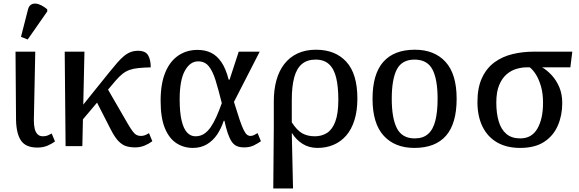

<svg xmlns="http://www.w3.org/2000/svg" viewBox="-20 -829 3283 1089"><path d="M192 8Q127 8 100 -30.5Q73 -69 71 -147L68 -536H180L172 -146Q172 -121 176.5 -100.5Q181 -80 192.5 -68Q204 -56 223 -56Q239 -56 250 -60.5Q261 -65 273 -72L292 -27Q277 -15 251 -3.5Q225 8 192 8ZM137 -605 99 -620 139 -776Q144 -795 156 -802.5Q168 -810 183.5 -808.5Q199 -807 216 -798Q233 -789 248 -776V-764Z M419 -115 422 -198 599 -418Q624 -449 644 -472Q664 -495 682.5 -510.5Q701 -526 720.5 -533.5Q740 -541 763 -541Q805 -541 820 -515.5Q835 -490 835 -447Q795 -446 765.5 -443Q736 -440 715 -432.5Q694 -425 675.5 -410.5Q657 -396 637 -373ZM352 0 347 -536H459L447 0ZM747 7Q718 7 695.5 0Q673 -7 652 -28.5Q631 -50 608 -95L513 -281L577 -348L706 -125Q722 -98 733 -83.5Q744 -69 754.5 -63.5Q765 -58 779 -58Q791 -58 802 -62Q813 -66 825 -74L844 -28Q824 -13 799.5 -3Q775 7 747 7Z M1074 10Q1022 10 980.5 -17Q939 -44 915 -102.5Q891 -161 891 -257Q891 -354 917.5 -418Q944 -482 991.5 -514Q1039 -546 1100 -546Q1143 -546 1176.5 -530Q1210 -514 1235.5 -477Q1261 -440 1277 -377H1282L1334 -536H1453L1307 -251Q1326 -189 1339 -150.5Q1352 -112 1362 -92Q1372 -72 1381 -65Q1390 -58 1401 -58Q1411 -58 1421 -63Q1431 -68 1441 -74L1460 -28Q1443 -16 1420 -4.5Q1397 7 1365 7Q1340 7 1323 -0.5Q1306 -8 1294 -26Q1282 -44 1272 -73Q1262 -102 1253 -144H1249Q1235 -101 1211.5 -66Q1188 -31 1153.5 -10.5Q1119 10 1074 10ZM1088 -56Q1116 -56 1137 -69.5Q1158 -83 1175.5 -108.5Q1193 -134 1208 -168Q1223 -202 1238 -244Q1219 -321 1202.5 -374Q1186 -427 1163.5 -454Q1141 -481 1104 -481Q1081 -481 1062.5 -468Q1044 -455 1029 -428.5Q1014 -402 1006.5 -361Q999 -320 999 -266Q999 -192 1010 -145.5Q1021 -99 1041 -77.5Q1061 -56 1088 -56Z M1530 240 1533 -112V-255Q1533 -321 1548 -374.5Q1563 -428 1593 -466.5Q1623 -505 1668 -526Q1713 -547 1772 -547Q1882 -547 1944.5 -478.5Q2007 -410 2007 -270Q2007 -201 1990.5 -148Q1974 -95 1943.5 -60Q1913 -25 1871.5 -7.5Q1830 10 1781 10Q1732 10 1695.5 -13.5Q1659 -37 1637 -73H1635L1642 240ZM1766 -56Q1804 -56 1834 -74.5Q1864 -93 1881.5 -138.5Q1899 -184 1899 -264Q1899 -336 1887 -387Q1875 -438 1846.5 -464.5Q1818 -491 1770 -491Q1722 -491 1692 -465.5Q1662 -440 1648.5 -389Q1635 -338 1635 -263V-135Q1664 -90 1694 -73Q1724 -56 1766 -56Z M2330 10Q2220 10 2156.5 -59Q2093 -128 2093 -269Q2093 -409 2154 -478Q2215 -547 2333 -547Q2444 -547 2507 -478Q2570 -409 2570 -269Q2570 -128 2509.5 -59Q2449 10 2330 10ZM2332 -44Q2380 -44 2408.5 -69.5Q2437 -95 2449.5 -145.5Q2462 -196 2462 -269Q2462 -380 2432.5 -435.5Q2403 -491 2331 -491Q2260 -491 2231 -435.5Q2202 -380 2202 -269Q2202 -158 2231.5 -101Q2261 -44 2332 -44Z M2930 10Q2854 10 2800 -21Q2746 -52 2717 -110.5Q2688 -169 2688 -250Q2688 -332 2714 -387.5Q2740 -443 2784.5 -475.5Q2829 -508 2886.5 -522Q2944 -536 3008 -536H3226L3215 -447H3055Q3084 -430 3110 -401.5Q3136 -373 3152.5 -334Q3169 -295 3169 -244Q3169 -175 3144 -117Q3119 -59 3066.5 -24.5Q3014 10 2930 10ZM2931 -44Q2996 -44 3028 -99.5Q3060 -155 3060 -245Q3060 -298 3049 -337Q3038 -376 3021.5 -403.5Q3005 -431 2985 -447H2965Q2940 -447 2910 -438.5Q2880 -430 2854 -408Q2828 -386 2811.5 -347Q2795 -308 2795 -247Q2795 -187 2808.5 -141Q2822 -95 2852 -69.5Q2882 -44 2931 -44Z"/></svg>

Font: ET Text
Style: Regular
Weight: 470
Designer: Monotype Design Team
Foundry: Monotype Imaging Inc.
Version: Version 2.009